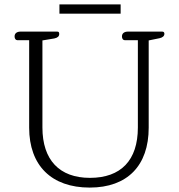

<svg xmlns="http://www.w3.org/2000/svg" viewBox="-20 -838 809 869"><path d="M249 -776H526V-818H249ZM386 11C557 11 653 -89 653 -260V-655L702 -665C716 -668 724 -675 724 -685C724 -690 722 -695 714 -695H560C542 -695 532 -687 532 -673C532 -663 537 -656 545 -656H604V-261C604 -112 527 -33 387 -33C249 -33 172 -114 172 -261V-655L226 -664C241 -667 248 -674 248 -684C248 -690 247 -695 239 -695H74C56 -695 46 -687 46 -673C46 -663 51 -656 59 -656H112V-260C112 -89 213 11 386 11Z"/></svg>

Font: Maitree Light
Style: Regular
Weight: 300
Designer: CadsonDemak Team
Foundry: CadsonDemak
Version: Version 1.000;PS 001.000;hotconv 1.0.88;makeotf.lib2.5.64775